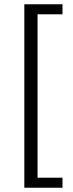

<svg xmlns="http://www.w3.org/2000/svg" viewBox="-20 -728 343 900"><path d="M94 152V-708H273V-661H156V105H273V152Z"/></svg>

Font: SourceSansPro
Style: Book
Weight: 400
Designer: Paul D. Hunt
Foundry: Adobe Systems Incorporated
Version: Version 2.021;PS 2.000;hotconv 1.0.86;makeotf.lib2.5.63406